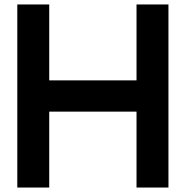

<svg xmlns="http://www.w3.org/2000/svg" viewBox="-20 -790 774 860"><path d="M734.5 -290V-20V50H591.5V-20V-290H200.5V-20V50H57.5V-20V-290V-430V-700V-770H200.5V-700V-430H591.5V-700V-770H734.5V-700V-430Z"/></svg>

Font: Nordica Plus
Style: NordicaClassicRgExt
Weight: 500
Version: Version 1.01